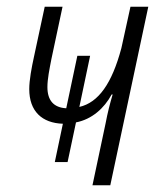

<svg xmlns="http://www.w3.org/2000/svg" viewBox="-20 -551 473 571"><path d="M294 -184 255 0H308L421 -531H368L341 -408C313 -303 273 -246 216 -233L248 -385H210L177 -229C140 -231 121 -252 121 -292C121 -316 127 -345 133 -376L166 -531H113L81 -382C74 -350 67 -313 67 -286C67 -220 105 -185 167 -183L143 -69H181L206 -187C253 -196 290 -229 312 -270H315C307 -243 300 -216 294 -184Z"/></svg>

Font: Noto Sans Condensed Light
Style: Italic
Weight: 300
Width: 3
Italic angle: -12°
Designer: Monotype Design Team
Foundry: Monotype Imaging Inc.
Version: Version 2.013